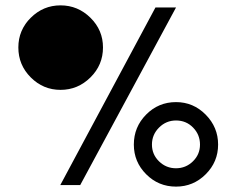

<svg xmlns="http://www.w3.org/2000/svg" viewBox="-20 -693 887 720"><path d="M206.1 1H280.8L640.1 -665H563ZM481.9 -150.9Q481.9 -85.9 528.1 -39.6Q574.2 6.8 640.1 6.8Q705.1 6.8 751.5 -39.6Q797.9 -85.9 797.9 -150.9Q797.9 -215.8 751.5 -262.9Q705.1 -310.1 640.1 -310.1Q574.2 -310.1 528.1 -263.4Q481.9 -216.8 481.9 -150.9ZM48.8 -515.1Q48.8 -449.2 95.5 -402.6Q142.1 -356 207 -356Q272 -356 319.1 -402.6Q366.2 -449.2 366.2 -515.1Q366.2 -580.1 319.1 -626.5Q272 -672.9 207 -672.9Q142.1 -672.9 95.5 -626.5Q48.8 -580.1 48.8 -515.1ZM48.8 -515.1Q48.8 -449.2 95.5 -402.6Q142.1 -356 207 -356Q272 -356 319.1 -402.6Q366.2 -449.2 366.2 -515.1Q366.2 -580.1 319.1 -626.5Q272 -672.9 207 -672.9Q142.1 -672.9 95.5 -626.5Q48.8 -580.1 83.5 -565.9Q118.2 -551.8 144 -577.9Q169.9 -604 207 -604Q244.1 -604 270.5 -577.9Q296.9 -551.8 296.9 -514.9Q296.9 -478 270.5 -451.4Q244.1 -424.8 207 -424.8Q169.9 -424.8 144 -451.4Q118.2 -478 48.8 -515.1ZM640.1 -241.2Q678.2 -241.2 704.1 -214.6Q730 -188 730 -150.9Q730 -113.8 703.4 -87.9Q676.8 -62 639.9 -62Q603 -62 576.4 -87.9Q549.8 -113.8 549.8 -150.9Q549.8 -188 576.4 -214.6Q603 -241.2 640.1 -241.2Z"/></svg>

Font: FAU Chimera
Style: Regular
Weight: 400
Version: Version 1.002;hotconv 1.0.117;makeotfexe 2.5.65602